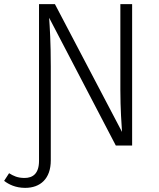

<svg xmlns="http://www.w3.org/2000/svg" viewBox="-78 -705 771 930"><path d="M505 -685V-269C505 -180 511 -95 513 -66L188 -685H111V74C111 136 81 157 41 157C7 157 -13 147 -34 134L-58 171C-36 188 -3 205 44 205C117 205 168 161 168 72V-383C168 -506 163 -572 160 -619L483 0H562V-685Z"/></svg>

Font: FiraGO Light
Style: Regular
Weight: 300
Designer: bBox Type
Foundry: bBox Type GmbH
Version: Version 1.001;PS 001.001;hotconv 1.0.88;makeotf.lib2.5.64775